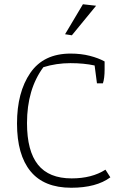

<svg xmlns="http://www.w3.org/2000/svg" viewBox="-20 -874 587 903"><path d="M286 -713 370 -854 432 -847 318 -708ZM60 -293Q60 -440 122.5 -531Q185 -622 312 -622Q361 -622 402 -611.5Q443 -601 472 -585V-547Q472 -506 464 -482H436L425 -566Q375 -577 311 -577Q245 -577 184 -558Q107 -454 107 -295Q107 -164 158.5 -99.5Q210 -35 317 -35Q412 -35 476 -76L499 -40Q433 9 315 9Q187 9 123.5 -68.5Q60 -146 60 -293Z"/></svg>

Font: Athiti Light
Style: Regular
Weight: 300
Designer: CadsonDemak Team
Foundry: CadsonDemak
Version: Version 1.033